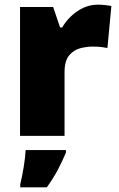

<svg xmlns="http://www.w3.org/2000/svg" viewBox="-20 -583 509 824"><path d="M400 -563Q416 -563 433 -561Q450 -559 458 -557L441 -377Q431 -379 416.5 -381Q402 -383 376 -383Q352 -383 324.5 -376Q297 -369 277 -345.5Q257 -322 257 -272V0H66V-553H208L238 -465H247Q270 -506 311.5 -534.5Q353 -563 400 -563ZM263 72Q246 112 228 146Q210 180 181 221H67V207Q75 175 82 132Q89 89 90 61H263Z"/></svg>

Font: Noto Sans Thaana Black
Style: Regular
Weight: 900
Designer: David Williams
Foundry: Google Inc.
Version: Version 3.001; ttfautohint (v1.8.4.7-5d5b)